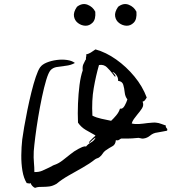

<svg xmlns="http://www.w3.org/2000/svg" viewBox="-20 -910 840 933"><path d="M792 -275Q788 -274 771.5 -271Q755 -268 744 -266Q725 -264 710 -251.5Q695 -239 678 -237Q674 -236 668.5 -237Q663 -238 659 -239Q654 -240 653 -240H652Q644 -239 622 -237.5Q600 -236 571 -237Q567 -236 565 -235Q563 -234 561 -232Q558 -230 554.5 -228.5Q551 -227 543 -229Q541 -207 526.5 -199.5Q512 -192 492 -178Q484 -172 478.5 -163Q473 -154 464 -147Q460 -143 453 -141Q446 -139 441 -135Q416 -115 381.5 -95.5Q347 -76 313.5 -57Q280 -38 255 -17Q236 -6 220 -4Q204 -2 190 -2Q180 -2 170 -1.5Q160 -1 150 3Q143 0 136.5 -7Q130 -14 130 -20Q126 -18 121.5 -18.5Q117 -19 112 -20Q111 -20 110 -20Q95 -44 89 -80Q83 -116 83.5 -156Q84 -196 88 -232Q91 -255 97.5 -293Q104 -331 113 -375Q122 -419 132.5 -461.5Q143 -504 154 -536.5Q165 -569 175 -583Q185 -597 207 -606Q229 -615 255.5 -618.5Q282 -622 306 -618.5Q330 -615 344 -604Q324 -593 300.5 -590.5Q277 -588 256.5 -584.5Q236 -581 225 -568Q215 -556 204.5 -521Q194 -486 184 -438.5Q174 -391 165.5 -340Q157 -289 151.5 -245Q146 -201 144 -175Q143 -159 143.5 -145Q144 -131 145 -118Q146 -107 146.5 -96.5Q147 -86 147 -74Q168 -73 185.5 -80.5Q203 -88 219 -96Q227 -100 234 -104Q241 -108 248 -110Q265 -116 284 -130.5Q303 -145 322 -160.5Q341 -176 357 -184Q358 -185 362 -187Q369 -191 379.5 -195.5Q390 -200 398 -198Q408 -210 422.5 -218Q437 -226 444 -240Q443 -242 430.5 -231Q418 -220 413 -215Q410 -217 417 -225Q424 -233 432 -240Q437 -244 440 -247Q443 -250 444 -252Q420 -265 397 -278.5Q374 -292 359 -314Q357 -359 359 -407Q361 -455 366.5 -497.5Q372 -540 382 -568Q380 -586 384.5 -596.5Q389 -607 395 -618Q397 -621 398 -622Q397 -626 398 -632Q399 -635 399.5 -638Q400 -641 398 -645Q412 -649 421 -654.5Q430 -660 444 -670Q495 -656 544.5 -621Q594 -586 633.5 -538Q673 -490 693 -436Q689 -430 685 -424Q681 -418 673 -416Q680 -399 670 -383.5Q660 -368 647 -353Q638 -342 630.5 -331.5Q623 -321 620 -310Q636 -306 656.5 -307.5Q677 -309 697 -312Q710 -313 720.5 -314Q731 -315 738 -314Q751 -313 765 -307.5Q779 -302 786 -300Q785 -295 786 -292.5Q787 -290 789 -288Q791 -286 792.5 -283.5Q794 -281 792 -275ZM599 -427Q588 -441 586 -461Q584 -481 579 -498Q574 -515 554 -517Q555 -533 544.5 -546.5Q534 -560 526 -560Q526 -560 531 -555Q536 -550 539.5 -544.5Q543 -539 539 -537Q536 -540 533 -544Q530 -548 527 -552Q515 -568 499.5 -583Q484 -598 461 -594Q446 -542 435.5 -482Q425 -422 429 -348Q449 -338 472.5 -333Q496 -328 520 -323Q531 -333 544.5 -349Q558 -365 563 -382Q576 -379 585.5 -396Q595 -413 599 -427ZM443 -853Q446 -816 430 -800Q414 -784 394 -785Q375 -786 359 -798Q343 -810 339.5 -830.5Q336 -851 354 -877Q380 -897 405.5 -887Q431 -877 443 -853ZM643 -853Q646 -816 630 -800Q614 -784 594 -785Q575 -786 559 -798Q543 -810 539.5 -830.5Q536 -851 554 -877Q580 -897 605.5 -887Q631 -877 643 -853Z"/></svg>

Font: Yuji Boku
Style: Regular
Weight: 400
Designer: Kataoka Yuji
Foundry: Kinuta Font Factory
Version: Version 3.002